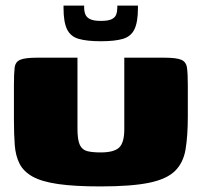

<svg xmlns="http://www.w3.org/2000/svg" viewBox="-20 -667 724 689"><path d="M654 -250Q654 -180 646 -131.5Q638 -83 608 -53.5Q578 -24 514.5 -11Q451 2 340 2Q248 2 189 -6.5Q130 -15 97.5 -33Q65 -51 50.5 -79Q36 -107 33 -146Q30 -185 30 -236V-362Q30 -403 32.5 -424Q35 -445 52.5 -452.5Q70 -460 113 -460H258V-205Q258 -165 266.5 -147Q275 -129 293.5 -124.5Q312 -120 341 -120Q389 -120 407.5 -137.5Q426 -155 426 -203V-460H569Q613 -460 630.5 -452.5Q648 -445 651 -424Q654 -403 654 -362ZM342 -519Q292 -519 262.5 -527.5Q233 -536 220.5 -562Q208 -588 208 -638V-647H282V-640Q282 -626 286.5 -615Q291 -604 304 -598Q317 -592 342 -592Q368 -592 380.5 -598Q393 -604 397 -615Q401 -626 401 -640V-647H475V-638Q475 -588 462.5 -562Q450 -536 421 -527.5Q392 -519 342 -519Z"/></svg>

Font: Genos Black
Style: Regular
Weight: 900
Designer: Robert E. Leuschke
Foundry: Robert E. Leuschke
Version: Version 1.010